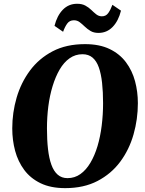

<svg xmlns="http://www.w3.org/2000/svg" viewBox="-20 -987 768 1018"><path d="M325.5 10.5Q249 10.5 195.2 -15.5Q141.5 -41.5 108.5 -86Q75.5 -130.5 60.2 -187.2Q45 -244 45 -306Q45 -390 68.2 -469.5Q91.5 -549 139 -613Q186.5 -677 259 -715Q331.5 -753 430.5 -753Q507.5 -753 561 -727.2Q614.5 -701.5 647.8 -657Q681 -612.5 696 -556.5Q711 -500.5 711 -440Q711 -355 688 -274.2Q665 -193.5 617.5 -129.5Q570 -65.5 497.2 -27.5Q424.5 10.5 325.5 10.5ZM338 -42.5Q376 -42.5 406.2 -64Q436.5 -85.5 459.2 -123.8Q482 -162 497 -212.2Q512 -262.5 519.2 -320.8Q526.5 -379 526.5 -440Q526.5 -500 521.2 -547.8Q516 -595.5 504 -629.5Q492 -663.5 470.8 -681.5Q449.5 -699.5 417.5 -699.5Q379.5 -699.5 349 -678Q318.5 -656.5 296.2 -618.2Q274 -580 258.8 -530Q243.5 -480 236.2 -423Q229 -366 229 -306Q229 -245.5 234.5 -196.8Q240 -148 252.5 -113.5Q265 -79 286 -60.8Q307 -42.5 338 -42.5ZM502 -812.5Q477 -812.5 460 -822.8Q443 -833 429.5 -846Q416 -859 402.8 -869.2Q389.5 -879.5 372 -879.5Q349 -879.5 336.5 -862.2Q324 -845 314.5 -818.5L269 -850Q282.5 -904 313.2 -935.5Q344 -967 389 -967Q415 -967 432.8 -957.2Q450.5 -947.5 463.8 -934.5Q477 -921.5 490 -911.2Q503 -901 519 -900.5Q541.5 -900 554 -917.8Q566.5 -935.5 576 -961.5L621.5 -930.5Q608 -876 577.2 -844.2Q546.5 -812.5 502 -812.5Z"/></svg>

Font: Merriweather 48pt Black
Style: Italic
Weight: 900
Italic angle: -7.8°
Version: Version 2.101